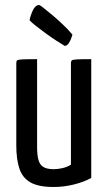

<svg xmlns="http://www.w3.org/2000/svg" viewBox="-20 -736 429 766"><path d="M194 10Q134 10 102 -8Q70 -26 57.5 -63Q45 -100 45 -156V-484Q45 -492 48 -495Q51 -498 68.5 -499Q86 -500 128 -500V-149Q128 -117 133.5 -97.5Q139 -78 153.5 -69.5Q168 -61 195 -61Q209 -61 228 -65Q247 -69 263 -79V-484Q263 -492 266.5 -495Q270 -498 286.5 -499Q303 -500 344 -500V-26Q315 -10 275 0Q235 10 194 10ZM238 -553Q226 -560 204.5 -574Q183 -588 161 -604Q139 -620 121.5 -634Q104 -648 98 -655Q101 -673 111 -694.5Q121 -716 136 -716Q139 -716 153 -705Q167 -694 188 -676.5Q209 -659 230.5 -638.5Q252 -618 269 -598Q269 -598 265.5 -587Q262 -576 255 -564.5Q248 -553 238 -553Z"/></svg>

Font: Yanone Kaffeesatz
Style: Regular
Weight: 400
Designer: Yanone (Cyrillic: Daniel Pouzeot, Huerta Tipografica, and Cyreal)
Foundry: Yanone
Version: Version 2.003